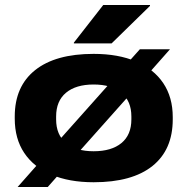

<svg xmlns="http://www.w3.org/2000/svg" viewBox="-20 -713 750 768"><path d="M354.5 16Q256.5 16 185.8 -14.2Q115 -44.5 77 -101.2Q39 -158 39 -238.5V-247Q39 -367.5 120.5 -432.5Q202 -497.5 354.5 -497.5Q453 -497.5 524 -467.2Q595 -437 633 -380.5Q671 -324 671 -244.5V-235.5Q671 -114 589.8 -49Q508.5 16 354.5 16ZM50.5 35 161 -90 201.5 -135.5 443 -406.5 480.5 -450 539.5 -516H660L549.5 -391L515.5 -352.5L272 -79L240 -43L171 35ZM354.5 -108Q426 -108 465.8 -140.8Q505.5 -173.5 505.5 -235.5V-247Q505.5 -308.5 465.8 -341.8Q426 -375 354.5 -375Q283.5 -375 244 -342Q204.5 -309 204.5 -247V-235.5Q204.5 -173.5 244.2 -140.8Q284 -108 354.5 -108ZM393 -693H580V-689.5L426.5 -539.5H275.5V-542.5Z"/></svg>

Font: Anek Latin Expanded
Style: Bold
Weight: 700
Width: 7
Designer: Yesha Goshar
Foundry: Ek Type
Version: Version 1.003